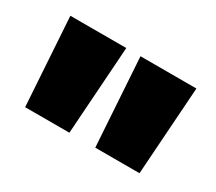

<svg xmlns="http://www.w3.org/2000/svg" viewBox="-65 -777 559 498"><g transform="rotate(30 215.0 -528.0)"><path d="M176 -395.5H43.5L26.5 -659.5H194ZM386 -395.5H253.5L236.5 -659.5H404Z"/></g></svg>

Font: Anek Tamil ExtraBold
Style: Regular
Weight: 800
Designer: Aadarsh Rajan (Tamil), Yesha Goshar (Latin)
Foundry: Ek Type
Version: Version 1.003